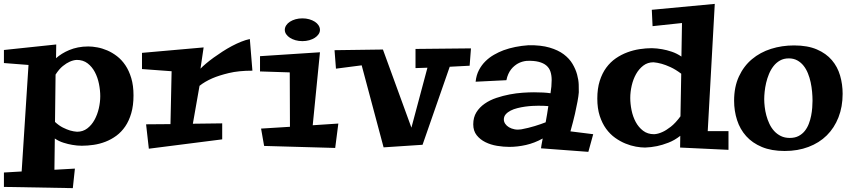

<svg xmlns="http://www.w3.org/2000/svg" viewBox="-26 -744 4363 984"><path d="M347.2 220.2 -5.9 213.9V140.1L85 134.8L120.1 -411.1L-5.9 -420.9V-487.8L262.2 -516.1L261.2 -445.8Q274.4 -457.5 291.5 -468.3Q308.6 -479 329.1 -487.5Q349.6 -496.1 374 -501Q398.4 -505.9 426.8 -505.9Q447.3 -505.9 472.7 -501.2Q498 -496.6 523.7 -485.6Q549.3 -474.6 573.5 -456.1Q597.7 -437.5 616.5 -409.7Q635.3 -381.8 646.7 -343.8Q658.2 -305.7 658.2 -254.9Q658.2 -203.1 646.7 -163.8Q635.3 -124.5 615.7 -95.9Q596.2 -67.4 570.3 -48.3Q544.4 -29.3 514.9 -17.8Q485.4 -6.3 454.1 -1.7Q422.9 2.9 393.1 2.9Q369.1 2.9 344.7 -1.5Q323.7 -4.9 299.6 -12.5Q275.4 -20 254.9 -34.2L252.9 126L357.9 120.1ZM369.1 -68.8Q398.9 -68.8 421.4 -85.9Q443.8 -103 458.5 -129.9Q473.1 -156.7 480.5 -188.7Q487.8 -220.7 487.8 -251Q487.8 -281.2 481.2 -314.2Q474.6 -347.2 460.2 -374.5Q445.8 -401.9 422.9 -419.4Q399.9 -437 367.2 -437Q349.6 -436 331.1 -427.7Q315.4 -420.9 296.1 -405.5Q276.9 -390.1 258.8 -361.8L255.9 -119.1Q276.4 -100.1 296.6 -90.1Q316.9 -80.1 333 -75.2Q352.1 -69.8 369.1 -68.8Z M1112.8 -111.8V-29.8L736.8 18.1L722.7 -106.9L847.7 -107.9L853.5 -378.9L701.7 -390.1V-473.1L1017.6 -501L1001.5 -392.1Q1012.2 -403.3 1029.8 -418.2Q1047.4 -433.1 1068.6 -448.5Q1089.8 -463.9 1114 -479.5Q1138.2 -495.1 1162.6 -508.1Q1187 -521 1210.7 -530.5Q1234.4 -540 1254.4 -543.9L1267.6 -381.8Q1197.3 -381.8 1146.7 -369.6Q1096.2 -357.4 1062.5 -342.8Q1023.4 -325.7 996.6 -304.2L962.4 -109.9Z M1708 -110.8 1691.9 14.2 1327.6 3.9 1312 -85 1460 -94.2 1459 -373 1306.6 -377.9V-456.1L1613.8 -476.1L1576.7 -102.1ZM1613.8 -590.8Q1613.8 -579.1 1606.7 -568.6Q1599.6 -558.1 1587.4 -550.3Q1575.2 -542.5 1558.8 -537.8Q1542.5 -533.2 1523.9 -533.2Q1504.9 -533.2 1488.5 -537.8Q1472.2 -542.5 1460 -550.3Q1447.8 -558.1 1440.7 -568.6Q1433.6 -579.1 1433.6 -590.8Q1433.6 -603 1440.7 -614Q1447.8 -625 1460 -632.8Q1472.2 -640.6 1488.5 -645.3Q1504.9 -649.9 1523.9 -649.9Q1542.5 -649.9 1558.8 -645.3Q1575.2 -640.6 1587.4 -632.8Q1599.6 -625 1606.7 -614Q1613.8 -603 1613.8 -590.8Z M2387.7 -496.1 2380.9 -407.2 2278.8 -401.9 2139.6 -2 1939.9 11.2 1827.6 -409.2 1695.8 -392.1 1688.5 -486.8 1936.5 -490.2 2082.5 -89.8 2164.6 -397 2103.5 -395V-493.2Z M3014.2 -56.2 2989.3 34.2 2746.6 16.1Q2747.6 8.8 2749 0Q2750.5 -8.8 2752 -16.6Q2753.9 -25.4 2755.4 -34.2Q2712.9 -10.7 2669.4 -1Q2626 8.8 2584.5 8.8Q2554.2 8.8 2521.5 3.4Q2488.8 -2 2461.7 -15.4Q2434.6 -28.8 2417 -51Q2399.4 -73.2 2399.4 -106.9Q2399.4 -142.6 2415.5 -168.5Q2431.6 -194.3 2458 -212.6Q2484.4 -231 2517.8 -242.2Q2551.3 -253.4 2585.7 -260Q2620.1 -266.6 2652.8 -268.8Q2685.5 -271 2710.4 -271Q2736.8 -271 2757.8 -269.8Q2778.8 -268.6 2795.4 -266.1Q2801.3 -301.8 2801.3 -334Q2801.3 -357.4 2795.2 -376.5Q2789.1 -395.5 2774.2 -408.2Q2759.3 -420.9 2734.6 -427.2Q2710 -433.6 2673.3 -432.1Q2648.9 -429.7 2628.4 -418.5Q2619.6 -413.6 2610.6 -406.2Q2601.6 -398.9 2593.5 -388.7Q2585.4 -378.4 2579.1 -364.5Q2572.8 -350.6 2569.3 -333L2411.6 -325.2Q2415 -358.9 2428.7 -385Q2442.4 -411.1 2462.2 -430.4Q2481.9 -449.7 2505.9 -463.4Q2529.8 -477.1 2554.2 -486.3Q2611.8 -507.3 2682.6 -512.2Q2746.1 -513.2 2790.3 -500.2Q2834.5 -487.3 2863.3 -465.6Q2892.1 -443.8 2908.2 -416.5Q2924.3 -389.2 2931.6 -362.1Q2939 -335 2939.9 -310.8Q2940.9 -286.6 2940.4 -271Q2939 -252 2933.6 -223.1Q2929.2 -198.2 2920.7 -160.6Q2912.1 -123 2897.5 -70.8ZM2784.2 -200.2Q2772.9 -201.2 2759.8 -201.7Q2746.6 -202.1 2732.4 -202.1Q2720.2 -202.1 2702.4 -201.2Q2684.6 -200.2 2665 -197.5Q2645.5 -194.8 2626 -189.9Q2606.4 -185.1 2591.1 -177.2Q2575.7 -169.4 2565.9 -158.2Q2556.2 -147 2556.2 -131.8Q2556.2 -120.1 2563.2 -109.6Q2570.3 -99.1 2582.5 -91.8Q2594.7 -84.5 2611.1 -81.3Q2627.4 -78.1 2645.5 -81.1Q2682.1 -87.9 2714.6 -97.9Q2747.1 -107.9 2770.5 -117.2Q2774.4 -137.7 2777.8 -158.7Q2781.2 -179.7 2784.2 -200.2Z M3707.5 23.9 3459.5 12.2 3460.4 -47.9Q3431.2 -24.9 3399.4 -12.7Q3367.7 -0.5 3341.3 4.9Q3310.1 11.2 3280.3 12.2Q3259.3 12.2 3233.2 7.6Q3207 2.9 3179.9 -8.1Q3152.8 -19 3126.7 -37.6Q3100.6 -56.2 3080.3 -84Q3060.1 -111.8 3047.6 -150.1Q3035.2 -188.5 3035.2 -238.8Q3035.2 -290 3047.6 -329.3Q3060.1 -368.7 3081.1 -397.2Q3102.1 -425.8 3130.1 -445.1Q3158.2 -464.4 3189.2 -475.8Q3220.2 -487.3 3252.4 -492.2Q3284.7 -497.1 3314.5 -497.1Q3340.8 -496.6 3367.7 -491.7Q3390.6 -487.8 3416.7 -479Q3442.9 -470.2 3466.3 -454.1L3469.2 -626L3318.4 -609.9L3314.5 -693.8L3637.2 -724.1L3601.1 -71.8H3707.5ZM3323.2 -424.8Q3293 -424.8 3270.8 -407.7Q3248.5 -390.6 3233.6 -364Q3218.8 -337.4 3211.4 -304.9Q3204.1 -272.5 3204.1 -242.2Q3204.1 -211.9 3210.7 -179.2Q3217.3 -146.5 3231.9 -119.1Q3246.6 -91.8 3269.8 -74Q3293 -56.2 3326.2 -56.2Q3346.2 -57.1 3368.7 -67.4Q3387.7 -75.7 3411.9 -94.5Q3436 -113.3 3461.4 -147.9L3465.3 -366.2Q3436 -388.2 3410.4 -399.9Q3384.8 -411.6 3365.2 -417Q3342.3 -423.3 3323.2 -424.8Z M3995.6 29.8Q3927.7 29.8 3878.7 9.3Q3829.6 -11.2 3798.1 -46.4Q3766.6 -81.5 3751.5 -128.4Q3736.3 -175.3 3736.3 -228Q3736.3 -298.8 3761 -352.1Q3785.6 -405.3 3827.9 -440.7Q3870.1 -476.1 3925.8 -493.7Q3981.4 -511.2 4043.5 -511.2Q4112.8 -511.2 4160.4 -490.7Q4208 -470.2 4237.3 -435.8Q4266.6 -401.4 4279.5 -356.7Q4292.5 -312 4292.5 -263.2Q4292.5 -196.8 4271.2 -142.6Q4250 -88.4 4211.2 -50Q4172.4 -11.7 4117.4 9Q4062.5 29.8 3995.6 29.8ZM4016.6 -444.8Q3990.7 -444.8 3971.4 -433.8Q3952.1 -422.9 3938.2 -405Q3924.3 -387.2 3915 -364.7Q3905.8 -342.3 3900.4 -319.1Q3895 -295.9 3892.8 -273.9Q3890.6 -252 3890.6 -235.8Q3890.6 -218.3 3893.1 -196.5Q3895.5 -174.8 3901.4 -152.8Q3907.2 -130.9 3917 -109.9Q3926.8 -88.9 3941.4 -72.8Q3956.1 -56.6 3975.8 -46.9Q3995.6 -37.1 4021.5 -37.1Q4047.9 -37.1 4066.7 -46.9Q4085.4 -56.6 4098.4 -72.8Q4111.3 -88.9 4119.1 -109.4Q4127 -129.9 4131.1 -151.1Q4135.3 -172.4 4136.7 -192.4Q4138.2 -212.4 4138.2 -228Q4138.2 -249 4136 -273.4Q4133.8 -297.9 4128.7 -322Q4123.5 -346.2 4114.5 -368.4Q4105.5 -390.6 4092 -407.5Q4078.6 -424.3 4059.8 -434.6Q4041 -444.8 4016.6 -444.8Z"/></svg>

Font: Peralta
Style: Regular
Weight: 400
Designer: Astigmatic (AOETI)
Foundry: Astigmatic (AOETI)
Version: Version 1.000